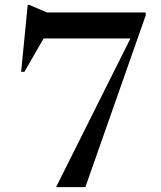

<svg xmlns="http://www.w3.org/2000/svg" viewBox="-20 -766 660 786"><path d="M576.5 -703 329.5 0H209.5L514 -608.5H158.5L80 -472H66.5L93.5 -746H99.5L172.5 -715H576.5Z"/></svg>

Font: Newsreader Display Medium
Style: Regular
Weight: 500
Designer: Hugues Gentile
Foundry: Production Type
Version: Version 1.001